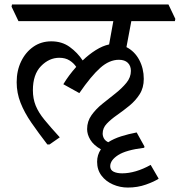

<svg xmlns="http://www.w3.org/2000/svg" viewBox="-20 -640 809 864"><path d="M555 204Q520 204 488 190Q456 176 436.5 150Q417 124 417 88Q417 57 434 32Q401 13 386.5 -11Q372 -35 372 -59Q372 -94 392 -122Q412 -150 441.5 -173.5Q471 -197 500 -220Q529 -243 549 -267.5Q569 -292 569 -321Q569 -344 555 -357.5Q541 -371 515 -371Q472 -371 431 -334.5Q390 -298 337 -221L265 -261Q289 -301 323 -339Q312 -356 293 -368Q274 -380 247 -380Q201 -380 164.5 -342.5Q128 -305 128 -234Q128 -196 140.5 -165Q153 -134 180 -101Q207 -68 249 -22L203 10H193Q153 -42 121.5 -87.5Q90 -133 72.5 -177.5Q55 -222 55 -270Q55 -322 75 -363.5Q95 -405 130 -429.5Q165 -454 211 -454Q259 -454 294 -428.5Q329 -403 352 -368Q380 -395 411 -414.5Q442 -434 471 -440L490 -545H63L32 -610L34 -620H738L769 -555L767 -545H571L549 -428Q586 -409 606.5 -370.5Q627 -332 627 -285Q627 -245 608.5 -216Q590 -187 562.5 -164.5Q535 -142 507 -122.5Q479 -103 460.5 -83.5Q442 -64 442 -39Q442 -28 447.5 -17.5Q453 -7 467 0Q492 -16 525 -26.5Q558 -37 595 -44L630 19L629 25Q547 35 511.5 58Q476 81 476 108Q476 125 491 132.5Q506 140 530 140Q559 140 591.5 130.5Q624 121 658 102L694 164Q675 177 637 190.5Q599 204 555 204Z"/></svg>

Font: Tiro Devanagari Sanskrit
Style: Italic
Weight: 400
Italic angle: -11°
Designer: Devanagari: John Hudson & Fiona Ross, assisted by Paul Hanslow. Latin: John Hudson with Paul Hanslow, assisted by Kaja S
Foundry: Tiro Typeworks Ltd.
Version: Version 1.52